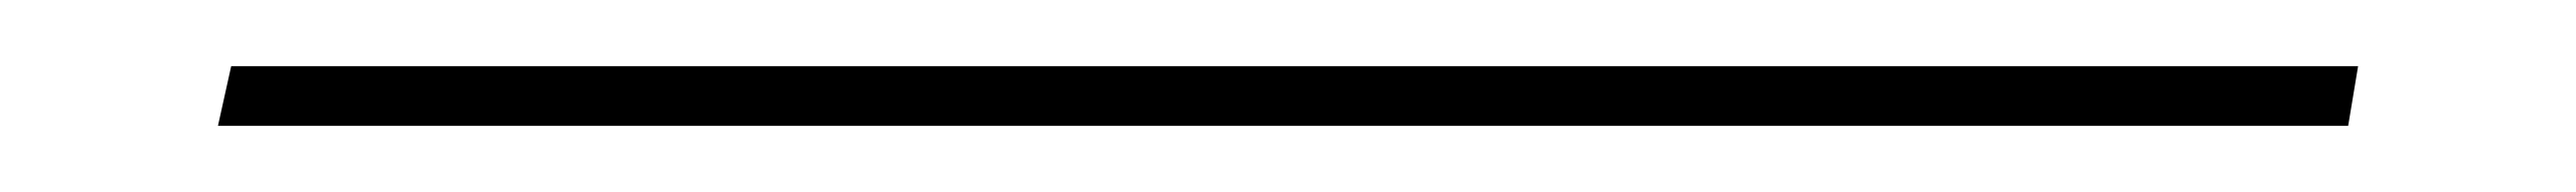

<svg xmlns="http://www.w3.org/2000/svg" viewBox="-20 50 780 58"><path d="M46 88 50 70H694L691 88Z"/></svg>

Font: Alumni Sans ExtraLight
Style: Italic
Weight: 250
Italic angle: -8°
Version: Version 1.016